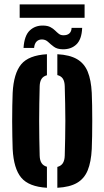

<svg xmlns="http://www.w3.org/2000/svg" viewBox="-20 -859 482 887"><path d="M38.5 -170.5Q37.7 -194.6 37 -228.2Q36.2 -261.8 36.2 -298.8Q36.2 -335.8 36.8 -370.3Q37.4 -404.8 38.5 -430.2Q43.2 -520 77.8 -561.8Q112.4 -603.6 196.8 -608.5V-511.4Q179.7 -506.8 171.8 -494.3Q163.9 -481.8 163.3 -460.8Q162.2 -420.7 161.6 -380.5Q160.9 -340.3 160.9 -300.1Q160.9 -259.9 161.6 -219.7Q162.2 -179.5 163.3 -139.8Q163.9 -118.6 171.9 -105.9Q179.9 -93.3 196.8 -88.6V8.5Q113.2 3.6 78.2 -38.2Q43.2 -80 38.5 -170.5ZM244.9 8.5V-87.8Q262.5 -92.6 270.5 -105.4Q278.5 -118.2 279.1 -139.8Q280.2 -180 281 -220Q281.9 -260.1 281.9 -300.4Q281.9 -340.7 281 -380.7Q280.2 -420.7 279.1 -460.8Q278.5 -482.6 270.6 -495.1Q262.7 -507.6 244.9 -512.2V-608.5Q302 -605.5 335.6 -585.9Q369.3 -566.4 385.1 -528.1Q400.9 -489.8 403.9 -430.2Q405 -406 405.6 -372.3Q406.2 -338.5 406.2 -301.5Q406.2 -264.6 405.6 -230.4Q405 -196.2 403.9 -170.5Q400.9 -110.6 385.1 -72Q369.3 -33.5 335.6 -14Q302 5.5 244.9 8.5ZM310.7 -730.2H359.6Q357.5 -677.8 333.4 -654.3Q309.4 -630.8 269.9 -631.3Q244.2 -631.7 229.2 -642.8Q214.2 -653.9 202.5 -665.1Q190.8 -676.2 175.2 -676.7Q159.4 -677.4 149.3 -667.5Q139.2 -657.7 137.5 -637.5H88.7Q92.4 -694.5 117.5 -718.2Q142.6 -741.9 179.8 -740.9Q200.6 -740.4 213.1 -733.6Q225.7 -726.9 234.5 -718.1Q243.3 -709.3 251.7 -702.8Q260 -696.3 272.1 -696.1Q290.7 -695.7 300.6 -704.8Q310.4 -714 310.7 -730.2ZM70.9 -838.6H370.8V-776.7H70.9Z"/></svg>

Font: Big Shoulders Stencil Thin
Style: Regular
Weight: 100
Designer: Patric King
Foundry: XO Type Co
Version: Version 2.001